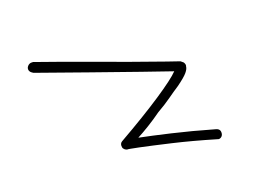

<svg xmlns="http://www.w3.org/2000/svg" viewBox="-58 -342 507 383"><g transform="rotate(20 195.5 -150.5)"><path d="M227 -49Q223 -49 221 -51Q215 -56 217 -62Q240 -124 253 -168Q266 -212 267 -229Q249 -222 205.5 -205.5Q162 -189 108.5 -169Q55 -149 4 -130Q-7 -128 -10 -136Q-12 -145 -4 -150Q41 -167 89.5 -184.5Q138 -202 179 -217Q220 -232 246 -242Q272 -252 272 -252H279Q285 -250 286 -246Q289 -242 289 -233Q289 -224 284 -204Q280 -191 276 -175.5Q272 -160 265 -141Q261 -125 255.5 -108.5Q250 -92 245 -80Q267 -92 303.5 -110.5Q340 -129 385 -149Q394 -153 399 -144Q401 -140 399.5 -136Q398 -132 394 -131Q348 -111 311.5 -92.5Q275 -74 253.5 -62.5Q232 -51 232 -50Q231 -50 230 -49.5Q229 -49 227 -49Z"/></g></svg>

Font: Redacted Script Light
Style: Regular
Weight: 300
Designer: Christian Naths
Foundry: Christian Naths
Version: Version 1.001; ttfautohint (v1.8.3)